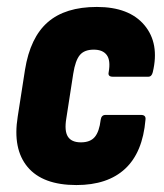

<svg xmlns="http://www.w3.org/2000/svg" viewBox="-20 -525 471 553"><path d="M200 8Q103 8 59.5 -44Q16 -96 31 -189L52 -324Q67 -417 117.5 -461Q168 -505 259 -505Q352 -505 396 -452.5Q440 -400 420 -317Q417 -304 407 -304H305Q290 -304 293 -317Q299 -351 287.5 -366.5Q276 -382 250 -382Q223 -382 210 -366.5Q197 -351 191 -313L171 -184Q165 -148 175.5 -131.5Q186 -115 213 -115Q240 -115 253 -130.5Q266 -146 270 -180Q272 -194 284 -194H386Q401 -194 399 -180Q391 -86 340.5 -39Q290 8 200 8Z"/></svg>

Font: Sofia Sans Condensed Black
Style: Italic
Weight: 900
Italic angle: -9°
Version: Version 4.100